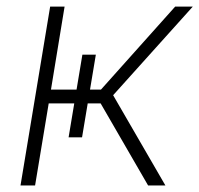

<svg xmlns="http://www.w3.org/2000/svg" viewBox="-20 -565 607 585"><path d="M42.5 0 132.8 -544.9H176.8L135.3 -292H287.6L513.7 -544.9H567.4L324.7 -274.9L483.9 0H431.2L286.6 -250H128.4L86.9 0ZM231 -398.4H272L230 -146.5H189Z"/></svg>

Font: Inter 16pt ExtraLight
Style: Italic
Weight: 250
Italic angle: -9.3988°
Version: Version 4.001;git-66647c0bb